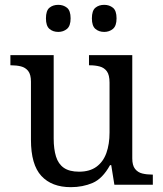

<svg xmlns="http://www.w3.org/2000/svg" viewBox="-20 -764 675 794"><path d="M273 10Q194 10 151 -36.5Q108 -83 108 -186V-426Q108 -456 96.5 -470.5Q85 -485 66.5 -489.5Q48 -494 26 -494H23V-536H202V-191Q202 -148 211.5 -117Q221 -86 244 -70Q267 -54 307 -54Q351 -54 379 -74.5Q407 -95 420 -131.5Q433 -168 433 -216V-422Q433 -454 422 -469Q411 -484 392.5 -489Q374 -494 351 -494H348V-536H527V-109Q527 -80 538.5 -65.5Q550 -51 568.5 -46.5Q587 -42 609 -42H612V0H453L440 -81H435Q404 -25 363 -7.5Q322 10 273 10ZM411 -632Q389 -632 374.5 -644.5Q360 -657 360 -688Q360 -720 374.5 -732Q389 -744 411 -744Q432 -744 447 -732Q462 -720 462 -688Q462 -657 447 -644.5Q432 -632 411 -632ZM221 -632Q199 -632 184.5 -644.5Q170 -657 170 -688Q170 -720 184.5 -732Q199 -744 221 -744Q242 -744 257 -732Q272 -720 272 -688Q272 -657 257 -644.5Q242 -632 221 -632Z"/></svg>

Font: Noto Serif Lao
Style: Regular
Weight: 400
Designer: Monotype Design Team
Foundry: Monotype Imaging Inc.
Version: Version 2.003